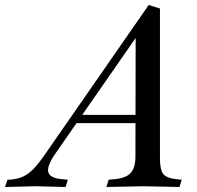

<svg xmlns="http://www.w3.org/2000/svg" viewBox="-90 -744 788 767"><path d="M-70 3 -60 -26 -42 -27Q-16 -30 4 -39.5Q24 -49 43.5 -69Q63 -89 86 -122L504 -724L549 -710V-111Q549 -65 562.5 -48.5Q576 -32 617 -28L636 -26L627 3L483 0L335 3L344 -26L365 -28Q413 -32 432 -53Q451 -74 451 -118L452 -624L494 -653L126 -123Q96 -77 103.5 -54.5Q111 -32 160 -28L181 -26L172 3L52 0ZM198 -252 220 -285H486L476 -252Z"/></svg>

Font: Baskervville Medium
Style: Italic
Weight: 500
Italic angle: -18°
Version: Version 1.100